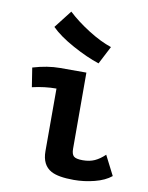

<svg xmlns="http://www.w3.org/2000/svg" viewBox="-86 -825 690 896"><g transform="rotate(10 259.0 -377.5)"><path d="M389.6 -631.8 345.7 -546.9Q287.6 -565.9 219.5 -603.3Q151.4 -640.6 113.3 -678.7L178.7 -762.7Q222.2 -722.2 280.3 -685.5Q338.4 -648.9 389.6 -631.8ZM172.9 -494.6H297.4Q297.4 -494.6 297.9 -133.8Q297.9 -108.9 308.3 -98.9Q318.8 -88.9 351.1 -88.9Q383.8 -88.9 407.7 -99.9Q431.6 -110.8 455.1 -133.3L502.4 -40.5Q472.7 -16.1 424.1 -3.7Q375.5 8.8 326.2 8.8Q252.4 8.8 218.3 -9.8Q172.9 -34.7 172.9 -100.6V-397Q117.7 -397 58.6 -383.3L44.4 -474.1Q113.3 -494.6 172.9 -494.6Z"/></g></svg>

Font: Fantasque Sans Mono
Style: Bold
Weight: 700
Monospace: yes
Designer: Jany Belluz
Version: Version 1.8.0 ; ttfautohint (v1.8.2)